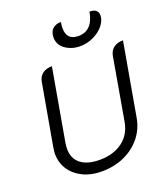

<svg xmlns="http://www.w3.org/2000/svg" viewBox="-168 -1063 1032 1188"><g transform="rotate(-20 348.0 -469.0)"><path d="M60 -192Q60 -204 64 -232L136 -639Q142 -673 166 -691Q190 -709 228 -709L144 -232Q141 -213 141 -195Q141 -132 184.5 -97.5Q228 -63 309 -63Q400 -63 459.5 -107.5Q519 -152 533 -232L604 -639Q610 -673 634 -691Q658 -709 696 -709L612 -232Q600 -160 556 -105.5Q512 -51 445 -21Q378 9 296 9Q227 9 173.5 -17Q120 -43 90 -88.5Q60 -134 60 -192ZM298 -872Q298 -908 318 -927.5Q338 -947 374 -947Q370 -927 370 -907Q370 -828 447 -828Q541 -828 562 -947Q591 -947 604.5 -935Q618 -923 618 -904Q618 -869 592 -837Q566 -805 524 -785Q482 -765 436 -765Q381 -765 339.5 -794Q298 -823 298 -872Z"/></g></svg>

Font: K2D Light
Style: Italic
Weight: 300
Italic angle: -10°
Designer: Katatrad Aksorn Co.,Ltd.
Foundry: Cadson Demak Co.,Ltd.
Version: Version 1.000; ttfautohint (v1.6)